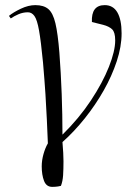

<svg xmlns="http://www.w3.org/2000/svg" viewBox="-20 -545 547 750"><path d="M184 185Q161 185 152 161.5Q143 138 143 105Q143 81 150 56.5Q157 32 167 15Q165 -32 163 -78Q161 -124 157.5 -177.5Q154 -231 148 -301Q140 -384 132.5 -426Q125 -468 114.5 -482.5Q104 -497 89 -497Q70 -497 52.5 -489.5Q35 -482 22 -473L15 -483Q32 -497 61.5 -511Q91 -525 118 -525Q151 -525 169 -509.5Q187 -494 196.5 -454Q206 -414 212 -339Q218 -260 221 -178Q224 -96 224 -19Q289 -83 335 -152.5Q381 -222 405.5 -284Q430 -346 430 -387Q430 -419 418 -430.5Q406 -442 383 -448L339 -459Q336 -525 389 -525Q422 -525 438.5 -496.5Q455 -468 455 -415Q455 -363 436 -305.5Q417 -248 385 -191.5Q353 -135 311.5 -83Q270 -31 224 10Q226 31 227 52Q228 73 228 85Q228 116 226.5 139.5Q225 163 218 181Q206 184 196.5 184.5Q187 185 184 185Z"/></svg>

Font: Literata 72pt Light
Style: Italic
Weight: 300
Italic angle: -2°
Designer: Latin by Veronika Burian and Jose Scaglione. Greek by Irene Vlachou. Cyrillic by Vera Evstafieva
Foundry: TypeTogether
Version: Version 3.002